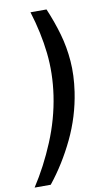

<svg xmlns="http://www.w3.org/2000/svg" viewBox="-137 -797 554 979"><g transform="rotate(-10 140.0 -307.0)"><path d="M177.5 -749Q207.5 -678.5 227 -610.2Q246.5 -542 252.2 -468.5Q258 -395 245.5 -310Q227 -185.5 172.5 -71.8Q118 42 43.5 135H-40Q23.5 37.5 71.2 -77.2Q119 -192 136.5 -311Q153 -424 141.2 -530Q129.5 -636 94.5 -749Z"/></g></svg>

Font: Public Sans SemiBold
Style: Italic
Weight: 600
Italic angle: -8°
Designer: The Public Sans project authors (U.S. Web Design System). Libre Franklin designed by Pablo Impallari and Rodrigo Fuenzal
Version: Version 1.007; ttfautohint (v1.8.1) -l 8 -r 50 -G 200 -x 14 